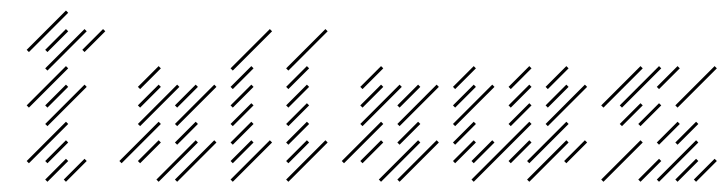

<svg xmlns="http://www.w3.org/2000/svg" viewBox="-20 -346 1401 370"><path d="M71.4 4.3 111.4 -35.7 107.1 -40 67.1 0ZM71.4 -31.4 111.4 -71.4 107.1 -75.7 67.1 -35.7ZM35.7 -31.4 111.4 -107.1 107.1 -111.4 31.4 -35.7ZM71.4 -102.9 147.1 -178.6 142.9 -182.9 67.1 -107.1ZM71.4 -138.6 111.4 -178.6 107.1 -182.9 67.1 -142.9ZM35.7 -138.6 111.4 -214.3 107.1 -218.6 31.4 -142.9ZM71.4 -210 147.1 -285.7 142.9 -290 67.1 -214.3ZM71.4 -245.7 111.4 -285.7 107.1 -290 67.1 -250ZM35.7 -245.7 111.4 -321.4 107.1 -325.7 31.4 -250ZM142.9 -245.7 182.9 -285.7 178.6 -290 138.6 -250ZM107.1 4.3 147.1 -35.7 142.9 -40 102.9 0Z M250 -31.4 290 -71.4 285.7 -75.7 245.7 -35.7ZM214.3 -31.4 290 -107.1 285.7 -111.4 210 -35.7ZM250 -102.9 325.7 -178.6 321.4 -182.9 245.7 -107.1ZM285.7 4.3 361.4 -71.4 357.1 -75.7 281.4 0ZM321.4 4.3 397.1 -71.4 392.9 -75.7 317.1 0ZM321.4 -138.6 361.4 -178.6 357.1 -182.9 317.1 -142.9ZM250 -138.6 290 -178.6 285.7 -182.9 245.7 -142.9ZM321.4 -102.9 397.1 -178.6 392.9 -182.9 317.1 -107.1ZM321.4 -67.1 361.4 -107.1 357.1 -111.4 317.1 -71.4ZM250 -174.3 290 -214.3 285.7 -218.6 245.7 -178.6Z M428.6 4.3 504.3 -71.4 500 -75.7 424.3 0ZM428.6 -31.4 468.6 -71.4 464.3 -75.7 424.3 -35.7ZM428.6 -67.1 468.6 -107.1 464.3 -111.4 424.3 -71.4ZM428.6 -102.9 468.6 -142.9 464.3 -147.1 424.3 -107.1ZM428.6 -138.6 468.6 -178.6 464.3 -182.9 424.3 -142.9ZM428.6 -174.3 468.6 -214.3 464.3 -218.6 424.3 -178.6ZM428.6 -210 504.3 -285.7 500 -290 424.3 -214.3Z M535.7 4.3 611.4 -71.4 607.1 -75.7 531.4 0ZM535.7 -31.4 575.7 -71.4 571.4 -75.7 531.4 -35.7ZM535.7 -67.1 575.7 -107.1 571.4 -111.4 531.4 -71.4ZM535.7 -102.9 575.7 -142.9 571.4 -147.1 531.4 -107.1ZM535.7 -138.6 575.7 -178.6 571.4 -182.9 531.4 -142.9ZM535.7 -174.3 575.7 -214.3 571.4 -218.6 531.4 -178.6ZM535.7 -210 611.4 -285.7 607.1 -290 531.4 -214.3Z M678.6 -31.4 718.6 -71.4 714.3 -75.7 674.3 -35.7ZM642.9 -31.4 718.6 -107.1 714.3 -111.4 638.6 -35.7ZM678.6 -102.9 754.3 -178.6 750 -182.9 674.3 -107.1ZM714.3 4.3 790 -71.4 785.7 -75.7 710 0ZM750 4.3 825.7 -71.4 821.4 -75.7 745.7 0ZM750 -138.6 790 -178.6 785.7 -182.9 745.7 -142.9ZM678.6 -138.6 718.6 -178.6 714.3 -182.9 674.3 -142.9ZM750 -102.9 825.7 -178.6 821.4 -182.9 745.7 -107.1ZM750 -67.1 790 -107.1 785.7 -111.4 745.7 -71.4ZM678.6 -174.3 718.6 -214.3 714.3 -218.6 674.3 -178.6Z M1035.7 -138.6 1075.7 -178.6 1071.4 -182.9 1031.4 -142.9ZM1035.7 -102.9 1111.4 -178.6 1107.1 -182.9 1031.4 -107.1ZM1000 -31.4 1075.7 -107.1 1071.4 -111.4 995.7 -35.7ZM1000 4.3 1075.7 -71.4 1071.4 -75.7 995.7 0ZM892.9 4.3 1004.3 -107.1 1000 -111.4 888.6 0ZM1035.7 -174.3 1075.7 -214.3 1071.4 -218.6 1031.4 -178.6ZM857.1 -31.4 897.1 -71.4 892.9 -75.7 852.9 -35.7ZM857.1 -67.1 897.1 -107.1 892.9 -111.4 852.9 -71.4ZM857.1 -102.9 932.9 -178.6 928.6 -182.9 852.9 -107.1ZM857.1 -138.6 897.1 -178.6 892.9 -182.9 852.9 -142.9ZM857.1 -174.3 897.1 -214.3 892.9 -218.6 852.9 -178.6ZM964.3 -174.3 1004.3 -214.3 1000 -218.6 960 -178.6ZM964.3 -138.6 1004.3 -178.6 1000 -182.9 960 -142.9ZM964.3 -102.9 1004.3 -142.9 1000 -147.1 960 -107.1ZM964.3 -31.4 1004.3 -71.4 1000 -75.7 960 -35.7ZM892.9 -31.4 932.9 -71.4 928.6 -75.7 888.6 -35.7ZM1071.4 -31.4 1111.4 -71.4 1107.1 -75.7 1067.1 -35.7Z M1250 4.3 1325.7 -71.4 1321.4 -75.7 1245.7 0ZM1214.3 4.3 1254.3 -35.7 1250 -40 1210 0ZM1142.9 4.3 1218.6 -71.4 1214.3 -75.7 1138.6 0ZM1285.7 4.3 1325.7 -35.7 1321.4 -40 1281.4 0ZM1321.4 4.3 1361.4 -35.7 1357.1 -40 1317.1 0ZM1178.6 -102.9 1218.6 -142.9 1214.3 -147.1 1174.3 -107.1ZM1178.6 -138.6 1254.3 -214.3 1250 -218.6 1174.3 -142.9ZM1250 -174.3 1290 -214.3 1285.7 -218.6 1245.7 -178.6ZM1285.7 -138.6 1361.4 -214.3 1357.1 -218.6 1281.4 -142.9ZM1285.7 -67.1 1325.7 -107.1 1321.4 -111.4 1281.4 -71.4ZM1250 -67.1 1290 -107.1 1285.7 -111.4 1245.7 -71.4ZM1142.9 -138.6 1218.6 -214.3 1214.3 -218.6 1138.6 -142.9ZM1214.3 -102.9 1254.3 -142.9 1250 -147.1 1210 -107.1Z"/></svg>

Font: Gossip Low Needlepoint
Style: Regular
Weight: 100
Width: 3
Designer: Deborah Khodanovich
Version: Version 1.001;Glyphs 3.3.1 (3343)